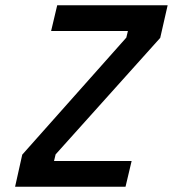

<svg xmlns="http://www.w3.org/2000/svg" viewBox="-20 -705 653 725"><path d="M173 -588 196 -685H613L585 -562L190 -122L184 -97H477L454 0H37L64 -121L457 -563L463 -588Z"/></svg>

Font: Titillium Web
Style: SemiBold Italic
Weight: 600
Italic angle: -13°
Version: Version 1.001;PS 57.000;hotconv 1.0.70;makeotf.lib2.5.55311